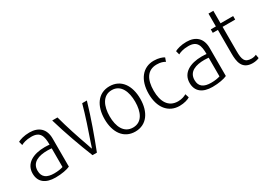

<svg xmlns="http://www.w3.org/2000/svg" viewBox="-17 -1344 2767 2020"><g transform="rotate(-30 1366.5 -334.5)"><path d="M57 -147C57 -44 127 10 247 10C323 10 391 -4 424 -20V-361C424 -478 356 -539 243 -539C178 -539 126 -522 101 -508L113 -462C135 -474 174 -490 238 -490C345 -490 364 -426 364 -322C351 -323 329 -325 306 -325C165 -325 57 -268 57 -147ZM313 -280C333 -280 349 -278 364 -277V-50C338 -41 300 -35 256 -35C170 -35 117 -66 117 -147C117 -250 209 -280 313 -280Z M515 -528C569 -344 635 -162 700 0H753C816 -162 882 -343 936 -528H879C843 -395 793 -249 748 -119C739 -92 733 -69 728 -63C724 -71 718 -93 709 -119C663 -247 614 -396 579 -528Z M1216 11C1355 11 1432 -103 1432 -263C1432 -425 1355 -539 1215 -539C1076 -539 999 -425 999 -263C999 -103 1076 11 1216 11ZM1216 -492C1327 -492 1370 -384 1370 -263C1370 -141 1327 -38 1216 -38C1105 -38 1060 -141 1060 -263C1060 -384 1104 -492 1216 -492Z M1754 10C1811 10 1859 -6 1881 -21L1866 -67C1846 -55 1812 -40 1764 -40C1647 -40 1596 -133 1596 -265C1596 -400 1646 -489 1760 -489C1810 -489 1838 -477 1860 -464C1866 -479 1871 -494 1876 -509C1856 -522 1813 -539 1753 -539C1619 -539 1534 -432 1534 -263C1534 -97 1618 10 1754 10Z M1964 -147C1964 -44 2034 10 2154 10C2230 10 2298 -4 2331 -20V-361C2331 -478 2263 -539 2150 -539C2085 -539 2033 -522 2008 -508L2020 -462C2042 -474 2081 -490 2145 -490C2252 -490 2271 -426 2271 -322C2258 -323 2236 -325 2213 -325C2072 -325 1964 -268 1964 -147ZM2220 -280C2240 -280 2256 -278 2271 -277V-50C2245 -41 2207 -35 2163 -35C2077 -35 2024 -66 2024 -147C2024 -250 2116 -280 2220 -280Z M2439 -482H2501V-195C2501 -99 2514 5 2646 5C2681 5 2710 -4 2724 -11L2716 -56C2701 -48 2680 -43 2659 -43C2575 -43 2560 -88 2560 -192V-485H2713V-528H2560V-680H2501V-524H2439Z"/></g></svg>

Font: Repo Light
Style: Regular
Weight: 300
Designer: Stefan Peev
Foundry: Context Ltd
Version: Version 001.502